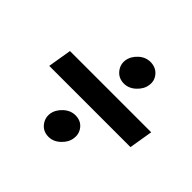

<svg xmlns="http://www.w3.org/2000/svg" viewBox="-149 -764 916 916"><g transform="rotate(45 309.0 -306.5)"><path d="M50 -250H598L618 -370H70ZM214 -91Q210 -59 230 -34Q250 -9 284 -8Q318 -7 345.5 -32.5Q373 -58 377 -89Q382 -121 362.5 -146Q343 -171 308 -172Q274 -173 246.5 -148Q219 -123 214 -91ZM288 -525Q284 -493 304.5 -468Q325 -443 359 -442Q393 -441 420.5 -466.5Q448 -492 452 -523Q457 -555 436.5 -579.5Q416 -604 381 -605Q347 -606 320 -581.5Q293 -557 288 -525Z"/></g></svg>

Font: Jost* 600 Semi Italic
Style: Italic
Weight: 600
Italic angle: -10°
Version: Version 3.200; ttfautohint (v0.97) -l 8 -r 50 -G 200 -x 14 -